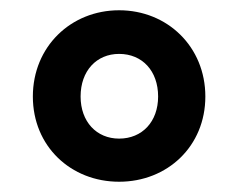

<svg xmlns="http://www.w3.org/2000/svg" viewBox="-20 -805 463 374"><path d="M212 -451C306 -451 380 -520 380 -617C380 -714 306 -785 212 -785C118 -785 44 -714 44 -617C44 -520 118 -451 212 -451ZM212 -535C168 -535 137 -568 137 -617C137 -667 168 -700 212 -700C257 -700 288 -667 288 -617C288 -568 257 -535 212 -535Z"/></svg>

Font: Noto Sans CJK JP Black
Style: Regular
Weight: 900
Designer: Ryoko NISHIZUKA (kana & ideographs); Paul D. Hunt (Latin, Greek & Cyrillic); Wenlong ZHANG (bopomofo); Sandoll Communica
Foundry: Adobe Systems Incorporated
Version: Version 1.004;PS 1.004;hotconv 1.0.82;makeotf.lib2.5.63406